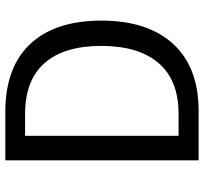

<svg xmlns="http://www.w3.org/2000/svg" viewBox="-42 -714 756 711"><g transform="rotate(-90 335.5 -358.0)"><path d="M277.3 -715.8Q441.4 -715.8 528.3 -624Q615.2 -531.2 615.2 -360.4Q615.2 -189.5 529.3 -94.7Q442.4 0 281.2 0H97.7V-715.8ZM269.5 -74.2Q394.5 -74.2 458 -148.4Q521.5 -222.7 521.5 -360.4Q521.5 -498 458 -570.3Q394.5 -642.6 269.5 -642.6H188.5V-74.2Z"/></g></svg>

Font: Noto Traditional Nushu
Style: Regular
Weight: 400
Designer: LIU Zhao
Foundry: Z&Z Studio
Version: Version 1.001; ttfautohint (v1.8.3) -l 8 -r 50 -G 200 -x 14 